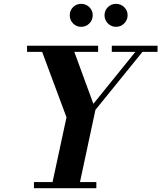

<svg xmlns="http://www.w3.org/2000/svg" viewBox="-20 -988 847 1008"><path d="M158.2 0V-32.2H255.9L329.1 -372.1L201.2 -715.8H122.1V-748H495.1V-715.8H370.1L470.2 -442.9L690.9 -715.8H566.9V-748H807.1V-715.8H728L481 -411.1L399.9 -32.2H485.8V0ZM346.2 -908.2Q346.2 -933.1 363.5 -950.4Q380.9 -967.8 405.8 -967.8Q431.2 -967.8 449 -950.4Q466.8 -933.1 466.8 -908.2Q466.8 -882.8 449.2 -865Q431.6 -847.2 405.8 -847.2Q380.9 -847.2 363.5 -865Q346.2 -882.8 346.2 -908.2ZM528.8 -908.2Q528.8 -933.1 546.4 -950.4Q564 -967.8 588.9 -967.8Q614.3 -967.8 632.1 -950.4Q649.9 -933.1 649.9 -908.2Q649.9 -882.8 632.1 -865Q614.3 -847.2 588.9 -847.2Q564 -847.2 546.4 -865Q528.8 -882.8 528.8 -908.2Z"/></svg>

Font: Fin Serif Display
Style: Italic
Weight: 400
Italic angle: -12°
Designer: J. Blake Harris
Version: Version 1.006;FEAKit 1.0